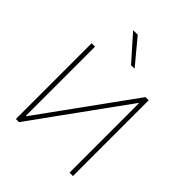

<svg xmlns="http://www.w3.org/2000/svg" viewBox="-260 -1124 1278 1278"><g transform="rotate(45 378.5 -485.0)"><path d="M110 0Q110 -61 110 -117Q110 -173 110 -238V-475Q110 -540.5 110 -596.5Q110 -652.5 110 -713H142Q142 -652.5 142 -596.5Q142 -540.5 142 -475V-62H146L332 -319Q400 -413 471.2 -511.5Q542.5 -610 617 -713H647Q647 -652.5 647 -596.5Q647 -540.5 647 -475V-238Q647 -173 647 -117Q647 -61 647 0H615Q615 -61 615 -117Q615 -173 615 -238V-652H611L425.5 -395.5Q341 -279 271.5 -182.8Q202 -86.5 139.5 0ZM399 -795Q373.5 -824 347.8 -852.8Q322 -881.5 296.2 -910.8Q270.5 -940 244 -970H287Q323 -927 359.2 -883.2Q395.5 -839.5 432 -796Z"/></g></svg>

Font: Commissioner Thin
Style: Regular
Weight: 100
Designer: Kostas Bartsokas
Foundry: Kostas Bartsokas
Version: Version 1.001;gftools[0.9.23]